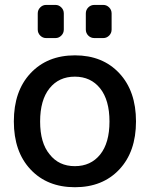

<svg xmlns="http://www.w3.org/2000/svg" viewBox="-20 -784 613 792"><path d="M184.6 -147.5Q222.7 -98.6 288.6 -98.6Q354.5 -98.6 393.1 -146.5Q431.6 -194.3 431.6 -282.7Q431.6 -371.1 393.1 -419.4Q354.5 -467.8 288.6 -467.8Q222.7 -467.8 184.1 -419.4Q145.5 -371.1 145.5 -282.7Q145.5 -194.3 184.6 -147.5ZM105.5 -481.4Q174.8 -555.7 289.1 -555.7Q403.3 -555.7 472.2 -481.9Q541 -408.2 541 -283.2Q541 -158.2 472.2 -85Q403.3 -11.7 289.1 -11.7Q174.8 -11.7 106 -85Q37.1 -158.2 37.1 -283.2Q37.1 -408.2 105.5 -481.4ZM169.9 -627Q156.2 -627 146 -637.2Q135.7 -647.5 135.7 -662.1V-728.5Q135.7 -743.2 146 -753.4Q156.2 -763.7 169.9 -763.7H209Q222.7 -763.7 232.9 -753.4Q243.2 -743.2 243.2 -728.5V-662.1Q243.2 -647.5 232.9 -637.2Q222.7 -627 209 -627ZM369.1 -627Q354.5 -627 344.2 -637.2Q334 -647.5 334 -662.1V-728.5Q334 -743.2 344.2 -753.4Q354.5 -763.7 369.1 -763.7H406.2Q419.9 -763.7 430.2 -753.4Q440.4 -743.2 440.4 -728.5V-662.1Q440.4 -647.5 430.2 -637.2Q419.9 -627 406.2 -627Z"/></svg>

Font: Gen Jyuu GothicL Medium
Style: Regular
Weight: 500
Designer: [Source Han Sans]
Ryoko NISHIZUKA  (kana & ideographs); Paul D. Hunt (Latin, Greek & Cyrillic); Wenlong ZHANG  (bopomofo
Version: Version 1.002.20150607